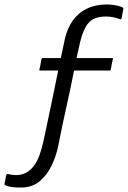

<svg xmlns="http://www.w3.org/2000/svg" viewBox="-81 -732 573 860"><path d="M17 108Q6 108 -8.5 107.5Q-23 107 -35.5 104.5Q-48 102 -57 98Q-62 96 -61 92Q-61 90 -59.5 84.5Q-58 79 -57 72.5Q-56 66 -55 60.5Q-54 55 -53 53Q-52 51 -50.5 48.5Q-49 46 -43 48Q-4 57 22.5 47.5Q49 38 67.5 15Q86 -8 96.5 -38.5Q107 -69 114 -101Q132 -186 148.5 -264Q165 -342 179 -413Q179 -413 179.5 -414Q180 -415 180 -416Q160 -416 139 -416Q118 -416 98 -416Q96 -416 95.5 -418Q95 -420 95 -420Q96 -423 97.5 -429.5Q99 -436 100.5 -444Q102 -452 103 -458.5Q104 -465 105 -468Q105 -468 106 -470Q107 -472 109 -472Q129 -472 150 -472Q171 -472 191 -472Q192 -474 192 -476Q192 -478 193 -480Q197 -499 201 -517.5Q205 -536 209 -555Q220 -605 245 -640Q270 -675 308.5 -693.5Q347 -712 397 -712Q414 -712 433 -709Q452 -706 463 -701Q470 -698 471 -696Q472 -694 471 -690L464 -652Q463 -648 462 -646.5Q461 -645 457 -646Q441 -652 425.5 -655Q410 -658 394 -658Q341 -658 316.5 -630.5Q292 -603 278 -544Q275 -530 272.5 -519.5Q270 -509 267.5 -497.5Q265 -486 262 -472Q264 -472 266.5 -472Q269 -472 271 -472Q298 -472 322.5 -472Q347 -472 370.5 -472Q394 -472 421 -472Q426 -472 425 -468Q424 -465 422.5 -458.5Q421 -452 419.5 -444Q418 -436 417 -429.5Q416 -423 415 -420Q415 -420 413.5 -418Q412 -416 410 -416Q382 -416 357 -416Q332 -416 307 -416Q282 -416 253 -416Q250 -416 250 -413Q241 -367 232.5 -326.5Q224 -286 215 -246.5Q206 -207 197.5 -166Q189 -125 180 -79Q170 -31 149.5 11Q129 53 96.5 80Q64 107 17 108Z"/></svg>

Font: Glory
Style: Italic
Weight: 400
Italic angle: -12°
Designer: Robert Leuschke
Foundry: Robert Leuschke
Version: Version 1.011